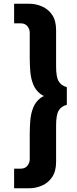

<svg xmlns="http://www.w3.org/2000/svg" viewBox="-20 -800 411 1020"><path d="M138 46Q138 65 125.5 80.5Q113 96 90 96H55V200H137Q171 200 204 185.5Q237 171 257.5 140Q278 109 278 60V-133Q278 -190 292 -213Q306 -236 335 -243V-337Q306 -345 292 -367.5Q278 -390 278 -447V-640Q278 -690 257.5 -720.5Q237 -751 204 -765.5Q171 -780 137 -780H55V-676H90Q113 -676 125.5 -661Q138 -646 138 -626V-490Q138 -457 141 -420Q144 -383 156.5 -351.5Q169 -320 196 -300Q223 -280 273 -280V-300Q223 -300 196 -280Q169 -260 156.5 -228.5Q144 -197 141 -160Q138 -123 138 -90Z"/></svg>

Font: Jost SemiBold
Style: Regular
Weight: 600
Version: Version 3.710